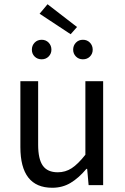

<svg xmlns="http://www.w3.org/2000/svg" viewBox="-20 -865 584 897"><path d="M224.1 12.2Q75.2 12.2 75.2 -178.2V-485.8H158.2V-189Q158.2 -121.6 180.2 -90.8Q202.1 -60.1 250 -60.1Q285.6 -60.1 314.9 -79.1Q344.2 -98.1 378.9 -142.1V-485.8H461.9V0H394L387.2 -76.2H383.8Q347.2 -32.7 309.3 -10.3Q271.5 12.2 224.1 12.2ZM174.8 -587.9Q154.8 -587.9 141.8 -600.8Q128.9 -613.8 128.9 -632.8Q128.9 -652.3 141.8 -665.8Q154.8 -679.2 174.8 -679.2Q194.3 -679.2 207.3 -665.8Q220.2 -652.3 220.2 -632.8Q220.2 -614.3 207.3 -601.1Q194.3 -587.9 174.8 -587.9ZM310.1 -705.1 165 -800.8 202.1 -845.2 339.8 -738.8ZM367.2 -587.9Q347.7 -587.9 334.7 -601.1Q321.8 -614.3 321.8 -632.8Q321.8 -652.3 334.7 -665.8Q347.7 -679.2 367.2 -679.2Q387.2 -679.2 400.1 -665.8Q413.1 -652.3 413.1 -632.8Q413.1 -613.8 400.1 -600.8Q387.2 -587.9 367.2 -587.9Z"/></svg>

Font: Source Sans Pro
Style: Regular
Weight: 400
Designer: Paul D. Hunt
Foundry: Adobe Systems Incorporated
Version: Version 3.006;hotconv 1.0.111;makeotfexe 2.5.65597